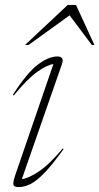

<svg xmlns="http://www.w3.org/2000/svg" viewBox="-20 -752 404 782"><path d="M41.5 -37 197.5 -491Q172 -488 131.8 -459.5Q91.5 -431 36 -363L32.5 -366Q88.5 -453.5 132.8 -487.8Q177 -522 213.5 -522Q243 -522 232.5 -491.5L69 -22.5Q95 -25 138 -53.5Q181 -82 235.5 -147.5L239 -145Q194.5 -82.5 162 -48.8Q129.5 -15 104.2 -2.5Q79 10 55.5 10Q34.5 10 34.2 -2.5Q34 -15 41.5 -37ZM82 -569 256 -732H289.5L364.5 -569H354L263.5 -689.5L96.5 -569Z"/></svg>

Font: Newsreader Display ExtraLight
Style: Italic
Weight: 275
Italic angle: -17°
Designer: Hugues Gentile
Foundry: Production Type
Version: Version 1.001